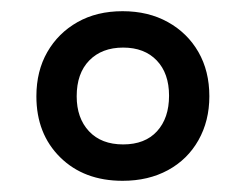

<svg xmlns="http://www.w3.org/2000/svg" viewBox="-20 -746 440 343"><path d="M199 -423Q130 -423 87.5 -465Q45 -507 45 -574Q45 -619 64.5 -653Q84 -687 118.5 -706.5Q153 -726 199 -726Q245 -726 280 -706.5Q315 -687 334.5 -653Q354 -619 354 -574Q354 -530 334.5 -495.5Q315 -461 280 -442Q245 -423 199 -423ZM200 -488Q239 -488 260.5 -511.5Q282 -535 282 -575Q282 -615 260 -638Q238 -661 200 -661Q162 -661 139.5 -638Q117 -615 117 -574Q117 -535 139 -511.5Q161 -488 200 -488Z"/></svg>

Font: Noto Serif Kannada SemiBold
Style: Regular
Weight: 600
Version: Version 2.003